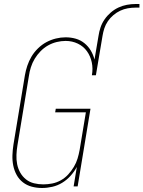

<svg xmlns="http://www.w3.org/2000/svg" viewBox="-20 -929 715 957"><path d="M190 8H189Q163 8 138.5 1.5Q114 -5 94.5 -20Q75 -35 63 -57Q51 -79 46 -104Q41 -129 42 -155.5Q43 -182 47 -208L104 -553Q108 -577 116 -601Q124 -625 137 -647Q150 -669 169.5 -688Q189 -707 211.5 -719Q234 -731 258.5 -737Q283 -743 307 -743Q334 -743 358 -736Q382 -729 401 -713.5Q420 -698 432.5 -677Q445 -656 451 -632L471 -750Q474 -771 481 -792Q488 -813 501 -832Q514 -851 532 -866.5Q550 -882 570.5 -891.5Q591 -901 612.5 -905Q634 -909 655 -909H675V-891H655Q636 -891 616.5 -887.5Q597 -884 579 -875.5Q561 -867 545 -853.5Q529 -840 517.5 -823Q506 -806 500 -787.5Q494 -769 491 -750L458 -554H438Q444 -587 437.5 -618Q431 -649 413.5 -673.5Q396 -698 368 -711.5Q340 -725 307 -725Q285 -725 262.5 -719.5Q240 -714 219.5 -702.5Q199 -691 182 -673.5Q165 -656 153 -636Q141 -616 134 -594Q127 -572 124 -550L67 -205Q63 -181 62 -157Q61 -133 65.5 -110.5Q70 -88 81 -68.5Q92 -49 109.5 -35Q127 -21 149.5 -15.5Q172 -10 196 -10Q218 -10 240.5 -14.5Q263 -19 283.5 -30.5Q304 -42 320 -59.5Q336 -77 348 -97Q360 -117 366.5 -138.5Q373 -160 377 -182L408 -369H255L258 -387H431L367 0H347L363 -97Q350 -73 331.5 -52.5Q313 -32 290 -18Q267 -4 241 2Q215 8 190 8Z"/></svg>

Font: Iosevka Curly Slab Thin
Style: Italic
Weight: 100
Italic angle: -9°
Monospace: yes
Designer: Belleve Invis
Foundry: Belleve Invis
Version: Version 22.1.2; ttfautohint (v1.8.4)